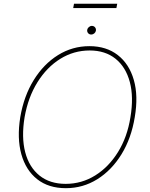

<svg xmlns="http://www.w3.org/2000/svg" viewBox="-20 -980 787 1010"><path d="M688.9 -363.6Q670.8 -252.5 619 -168.3Q567.1 -84.2 491.7 -37.1Q416.2 9.9 326.7 9.9Q235.4 9.9 175.6 -37.3Q115.8 -84.5 92.3 -168.7Q68.9 -252.8 86.6 -363.6Q105.5 -474.8 157.5 -558.9Q209.5 -643.1 285.2 -690.2Q360.8 -737.2 450.3 -737.2Q539.4 -737.2 599.6 -690.3Q659.8 -643.5 683.9 -559.5Q708.1 -475.5 688.9 -363.6ZM666.2 -363.6Q683.9 -469.5 663 -548.3Q642 -627.1 587.9 -670.8Q533.7 -714.5 451.7 -714.5Q368.3 -714.5 297.2 -670.5Q226.2 -626.4 177 -547.4Q127.8 -468.4 109.4 -363.6Q92 -258.2 112.6 -179.3Q133.2 -100.5 187.7 -56.6Q242.2 -12.8 325.3 -12.8Q409.8 -12.8 481 -57.2Q552.2 -101.6 601 -180.6Q649.9 -259.6 666.2 -363.6ZM460.2 -798.3Q449.6 -798.3 443.4 -805.8Q437.1 -813.2 438.9 -823.9Q440.3 -831.3 447.4 -837.5Q454.5 -843.8 463.1 -843.8Q473.7 -843.8 479.9 -836.3Q486.2 -828.8 484.4 -818.2Q483 -810.4 475.9 -804.3Q468.8 -798.3 460.2 -798.3ZM596.6 -960.2 592.3 -937.5H365.1L369.3 -960.2Z"/></svg>

Font: Inter UI Thin
Style: Italic
Weight: 100
Italic angle: -9.39999°
Designer: Rasmus Andersson
Foundry: rsms
Version: 3.2;8d6f07862